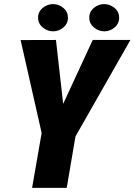

<svg xmlns="http://www.w3.org/2000/svg" viewBox="-20 -903 647 923"><path d="M249 -710.9 283.7 -403.8 425.8 -710.9H606.9L342.8 -247.1L300.8 0H134.3L180.2 -263.7L79.1 -710.4ZM163.1 -815.9Q162.1 -844.7 184.1 -863.8Q206.1 -882.8 233.4 -883.3Q260.7 -883.8 283.2 -866.2Q305.7 -848.6 306.6 -819.8Q307.6 -791 285.9 -772Q264.2 -752.9 236.3 -752.4Q209.5 -752 186.8 -769.8Q164.1 -787.6 163.1 -815.9ZM409.2 -815.9Q408.2 -844.7 429.9 -863.8Q451.7 -882.8 479 -883.3Q506.3 -883.8 529.1 -866.2Q551.8 -848.6 552.7 -819.8Q553.7 -791 532 -772Q510.3 -752.9 482.4 -752.4Q455.6 -752 432.9 -769.8Q410.2 -787.6 409.2 -815.9Z"/></svg>

Font: Roboto Condensed Black
Style: Italic
Weight: 900
Italic angle: -12°
Designer: Christian Robertson
Foundry: Google
Version: Version 3.008; 2023